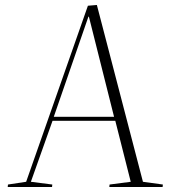

<svg xmlns="http://www.w3.org/2000/svg" viewBox="-20 -751 684 771"><path d="M369 -731 554 -21 634 -10 633 0H419L420 -10L505 -21L443 -266H191L104 -21L190 -10L189 0H11L12 -10L85 -21L333 -728ZM196 -282H438L337 -684H335Z"/></svg>

Font: Display Extralight
Style: Italic
Weight: 200
Italic angle: -2°
Designer: Latin by Veronika Burian and Jose Scaglione. Greek by Irene Vlachou. Cyrillic by Vera Evstafieva
Foundry: TypeTogether
Version: Version 3.002